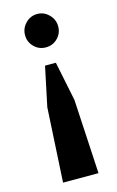

<svg xmlns="http://www.w3.org/2000/svg" viewBox="-112 -759 493 806"><g transform="rotate(-15 134.5 -356.0)"><path d="M187 -690Q208 -669 208 -639Q208 -609 187 -588Q166 -567 136 -567Q106 -567 85 -588Q64 -609 64 -639Q64 -669 85 -690Q106 -712 136 -712Q166 -712 187 -690ZM112 -494H159L194 -323L212 0H58L76 -323Z"/></g></svg>

Font: Cinzel Bold(RUS BY LYAJKA)
Style: Regular
Weight: 700
Designer: Natanael Gama
Version: Version 1.001;PS 001.001;hotconv 1.0.56;makeotf.lib2.0.21325